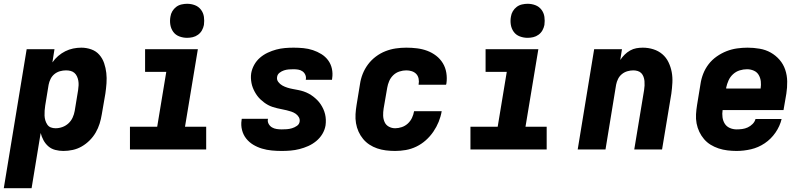

<svg xmlns="http://www.w3.org/2000/svg" viewBox="-33 -790 4253 1015"><path d="M-13 205 108 -530H255L244 -460Q244 -460 244 -460Q244 -460 244 -460Q257 -479 274.5 -494Q292 -509 312 -519Q332 -529 353.5 -533.5Q375 -538 397 -538Q424 -538 449.5 -529Q475 -520 492 -500.5Q509 -481 517.5 -456Q526 -431 529 -404.5Q532 -378 530 -350Q528 -322 524 -295L505 -185Q501 -160 493.5 -136Q486 -112 473 -89.5Q460 -67 441 -48Q422 -29 399.5 -16Q377 -3 352 2.5Q327 8 302 8Q280 8 259 2.5Q238 -3 222.5 -16.5Q207 -30 197 -48.5Q187 -67 182 -87L134 205ZM261 -112Q279 -112 297 -118.5Q315 -125 329 -138Q343 -151 351 -168.5Q359 -186 362 -204L380 -314Q382 -327 382.5 -339.5Q383 -352 381 -363.5Q379 -375 374 -386Q369 -397 360.5 -404.5Q352 -412 340.5 -415Q329 -418 316 -418Q300 -418 284 -413.5Q268 -409 255 -398.5Q242 -388 234.5 -373Q227 -358 224 -342L206 -232Q204 -219 203 -205.5Q202 -192 202.5 -179Q203 -166 206.5 -154Q210 -142 217 -131.5Q224 -121 235.5 -116.5Q247 -112 261 -112Z M654 0V-120H798L846 -410H734V-530H1013L945 -120H1057V0ZM956 -590Q935 -590 915 -597.5Q895 -605 883 -621.5Q871 -638 867.5 -659Q864 -680 868 -702Q870 -717 878 -730.5Q886 -744 898.5 -753.5Q911 -763 926.5 -766.5Q942 -770 956 -770Q978 -770 997.5 -762.5Q1017 -755 1029.5 -738.5Q1042 -722 1045 -701Q1048 -680 1045 -658Q1042 -643 1034.5 -629.5Q1027 -616 1014 -606.5Q1001 -597 986 -593.5Q971 -590 956 -590Z M1456 8Q1430 8 1403.5 5.5Q1377 3 1352 -4.5Q1327 -12 1305.5 -25Q1284 -38 1268.5 -57.5Q1253 -77 1246.5 -102.5Q1240 -128 1244 -154Q1244 -156 1244.5 -158Q1245 -160 1245 -162H1384Q1384 -161 1384 -160.5Q1384 -160 1383 -159Q1381 -146 1387.5 -134.5Q1394 -123 1405 -116.5Q1416 -110 1429.5 -108Q1443 -106 1456 -106Q1470 -106 1483.5 -107Q1497 -108 1510.5 -112Q1524 -116 1536.5 -124.5Q1549 -133 1551 -147Q1551 -147 1551 -147Q1551 -147 1551 -147Q1553 -160 1546.5 -171Q1540 -182 1529.5 -189Q1519 -196 1507 -200Q1495 -204 1482.5 -207Q1470 -210 1457 -212.5Q1444 -215 1431.5 -218Q1419 -221 1407 -225Q1395 -229 1384 -235Q1373 -241 1363 -248.5Q1353 -256 1344 -264.5Q1335 -273 1327.5 -283Q1320 -293 1314 -304Q1308 -315 1303.5 -326.5Q1299 -338 1296.5 -351Q1294 -364 1293.5 -377Q1293 -390 1295 -403Q1299 -426 1311 -447.5Q1323 -469 1341.5 -485Q1360 -501 1382.5 -511.5Q1405 -522 1427.5 -528Q1450 -534 1473 -536Q1496 -538 1519 -538Q1545 -538 1571 -535.5Q1597 -533 1621 -525Q1645 -517 1666 -504Q1687 -491 1701.5 -471.5Q1716 -452 1721.5 -427Q1727 -402 1723 -376Q1723 -374 1722.5 -372Q1722 -370 1722 -368H1583Q1583 -369 1583.5 -369.5Q1584 -370 1584 -371Q1586 -383 1581 -394.5Q1576 -406 1566 -413Q1556 -420 1543.5 -422Q1531 -424 1519 -424Q1506 -424 1493.5 -423Q1481 -422 1468.5 -418Q1456 -414 1445 -405.5Q1434 -397 1432 -384Q1429 -369 1438 -357Q1447 -345 1459.5 -338Q1472 -331 1486.5 -326.5Q1501 -322 1515 -319.5Q1529 -317 1544 -314Q1559 -311 1572.5 -306.5Q1586 -302 1599 -295Q1612 -288 1623 -279.5Q1634 -271 1644 -261Q1654 -251 1662 -239Q1670 -227 1676 -214Q1682 -201 1685.5 -186.5Q1689 -172 1689.5 -157Q1690 -142 1688 -127Q1684 -103 1671 -81.5Q1658 -60 1638.5 -44Q1619 -28 1596.5 -18Q1574 -8 1550.5 -2Q1527 4 1503.5 6Q1480 8 1456 8Z M2056 8Q2031 8 2007 5Q1983 2 1961 -5.5Q1939 -13 1920 -25.5Q1901 -38 1886.5 -55.5Q1872 -73 1862.5 -94Q1853 -115 1849 -138.5Q1845 -162 1846.5 -186.5Q1848 -211 1852 -235L1870 -345Q1874 -373 1884.5 -399.5Q1895 -426 1912.5 -449.5Q1930 -473 1954 -491Q1978 -509 2005 -519.5Q2032 -530 2059.5 -534Q2087 -538 2115 -538Q2144 -538 2172 -534.5Q2200 -531 2225.5 -521.5Q2251 -512 2272.5 -495.5Q2294 -479 2308 -456Q2322 -433 2326.5 -405Q2331 -377 2327 -349Q2326 -347 2326 -345.5Q2326 -344 2325 -342H2180Q2180 -342 2180 -343Q2180 -344 2180 -344Q2183 -359 2180 -374Q2177 -389 2167.5 -399Q2158 -409 2144 -413.5Q2130 -418 2115 -418Q2097 -418 2078.5 -412Q2060 -406 2046 -392.5Q2032 -379 2024.5 -361.5Q2017 -344 2014 -326L1995 -216Q1992 -197 1992.5 -179Q1993 -161 2000 -145Q2007 -129 2022.5 -120.5Q2038 -112 2056 -112Q2073 -112 2091 -118Q2109 -124 2123 -137Q2137 -150 2145 -167Q2153 -184 2156 -202H2302Q2297 -173 2286 -146Q2275 -119 2258 -94Q2241 -69 2218 -48.5Q2195 -28 2168 -15Q2141 -2 2112.5 3Q2084 8 2056 8Z M2454 0V-120H2598L2646 -410H2534V-530H2813L2745 -120H2857V0ZM2756 -590Q2735 -590 2715 -597.5Q2695 -605 2683 -621.5Q2671 -638 2667.5 -659Q2664 -680 2668 -702Q2670 -717 2678 -730.5Q2686 -744 2698.5 -753.5Q2711 -763 2726.5 -766.5Q2742 -770 2756 -770Q2778 -770 2797.5 -762.5Q2817 -755 2829.5 -738.5Q2842 -722 2845 -701Q2848 -680 2845 -658Q2842 -643 2834.5 -629.5Q2827 -616 2814 -606.5Q2801 -597 2786 -593.5Q2771 -590 2756 -590Z M3021 0 3108 -530H3255L3246 -473Q3256 -488 3269 -501Q3282 -514 3298 -523Q3314 -532 3331 -535Q3348 -538 3365 -538Q3394 -538 3421 -529.5Q3448 -521 3468.5 -503.5Q3489 -486 3501 -461Q3513 -436 3518 -409Q3523 -382 3521.5 -353Q3520 -324 3516 -295L3467 0H3320L3372 -314Q3374 -326 3374.5 -338Q3375 -350 3374 -361.5Q3373 -373 3369 -384Q3365 -395 3357.5 -403Q3350 -411 3338.5 -414.5Q3327 -418 3315 -418Q3300 -418 3284 -413.5Q3268 -409 3255 -398.5Q3242 -388 3234.5 -373Q3227 -358 3224 -342L3168 0Z M3861 8Q3837 8 3812.5 5Q3788 2 3765.5 -5.5Q3743 -13 3723.5 -25Q3704 -37 3689 -54.5Q3674 -72 3664 -93Q3654 -114 3649.5 -137.5Q3645 -161 3646.5 -186Q3648 -211 3652 -235L3670 -345Q3674 -373 3684.5 -400Q3695 -427 3713 -450.5Q3731 -474 3756 -491.5Q3781 -509 3808 -519.5Q3835 -530 3863 -534Q3891 -538 3919 -538Q3951 -538 3983 -532.5Q4015 -527 4041.5 -512Q4068 -497 4088 -474Q4108 -451 4118 -421.5Q4128 -392 4128.5 -359.5Q4129 -327 4124 -295L4109 -208H3787Q3784 -189 3786.5 -170Q3789 -151 3798.5 -136Q3808 -121 3825 -113.5Q3842 -106 3861 -106Q3876 -106 3891 -108Q3906 -110 3920 -116.5Q3934 -123 3945.5 -134.5Q3957 -146 3961 -161H4099Q4090 -123 4066.5 -89Q4043 -55 4009.5 -32.5Q3976 -10 3937.5 -1Q3899 8 3861 8ZM3806 -322H3988Q3991 -341 3989 -359.5Q3987 -378 3978 -393.5Q3969 -409 3952 -416.5Q3935 -424 3916 -424Q3897 -424 3877.5 -418Q3858 -412 3842.5 -398Q3827 -384 3818.5 -365Q3810 -346 3806 -327Z"/></svg>

Font: Iosevka Curly HvExObl
Style: Regular
Weight: 900
Width: 7
Italic angle: -9°
Monospace: yes
Designer: Belleve Invis
Foundry: Belleve Invis
Version: Version 11.1.0; ttfautohint (v1.8.3)